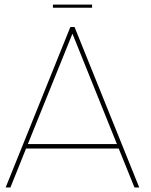

<svg xmlns="http://www.w3.org/2000/svg" viewBox="-20 -825 663 845"><path d="M102.5 -190.9H494.6L298.8 -676.8ZM94.7 -171.4 25.9 0H4.9L289.6 -706.1H308.1L592.8 0H571.8L502.4 -171.4ZM385.3 -791H212.9V-804.7H385.3Z"/></svg>

Font: Fortheenas_01
Style: Regular
Weight: 100
Designer: Situjuh Nazara
Version: Version 1.10 September 8, 2014